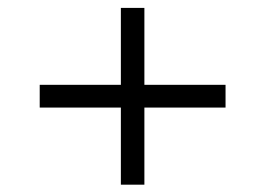

<svg xmlns="http://www.w3.org/2000/svg" viewBox="-20 -582 688 498"><path d="M293.5 -103V-303H83V-362H293.5V-561.5H354.5V-362H565V-303H354.5V-103Z"/></svg>

Font: Geologica ExtraLight
Style: Regular
Weight: 200
Designer: Sindre Bremnes, Frode Helland
Foundry: Monokrom Skriftforlag AS
Version: Version 1.010; ttfautohint (v1.8.4.7-5d5b);gftools[0.9.28]